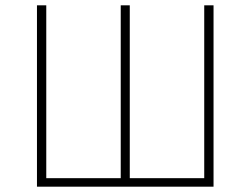

<svg xmlns="http://www.w3.org/2000/svg" viewBox="-20 -702 942 722"><path d="M783 0H119V-682H154V-32H434V-682H468V-32H748V-682H783Z"/></svg>

Font: FiraSans
Style: Regular
Weight: 200
Designer: Carrois Corporate & Edenspiekermann AG
Foundry: Carrois Corporate GbR & Edenspiekermann AG
Version: Version 3.106;PS 003.106;hotconv 1.0.70;makeotf.lib2.5.58329